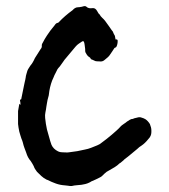

<svg xmlns="http://www.w3.org/2000/svg" viewBox="-20 -613 563 638"><path d="M219 5Q215 5 212 5Q209 5 205 4Q203 4 200.5 3.5Q198 3 196 3Q180 2 166 -3Q152 -8 138 -15Q137 -15 136.5 -15.5Q136 -16 135 -16Q125 -21 117.5 -28Q110 -35 103 -42Q95 -52 92 -61Q88 -69 82 -78Q72 -89 67 -106Q64 -114 61 -122Q58 -130 56 -139Q55 -142 54 -145.5Q53 -149 51 -153Q49 -158 47.5 -164Q46 -170 44 -176Q43 -180 41.5 -189.5Q40 -199 40 -201V-244Q41 -250 42 -255.5Q43 -261 44 -267L45 -268Q45 -267 45.5 -267Q46 -267 46 -266Q47 -266 47 -265.5Q47 -265 47 -265Q48 -264 48 -266Q48 -272 47 -276Q47 -278 46.5 -280Q46 -282 50 -283Q51 -283 51 -286L60 -330Q61 -335 62 -339.5Q63 -344 64 -348L66 -359Q65 -357 67.5 -366Q70 -375 71 -378Q73 -383 76.5 -388Q80 -393 81 -395Q89 -404 96 -420L115 -450Q119 -454 119 -460Q118 -465 122 -471Q125 -477 128.5 -483Q132 -489 136 -495Q141 -503 147.5 -511.5Q154 -520 160 -527Q162 -530 164.5 -533Q167 -536 171 -537Q173 -537 174 -538Q175 -539 176 -540Q196 -561 221 -579Q223 -581 225 -583Q227 -585 229 -586Q234 -589 240 -589Q245 -589 248 -590Q251 -590 257 -592Q264 -594 268 -590Q274 -584 288 -586Q297 -587 303 -576Q305 -573 306.5 -570Q308 -567 311 -565Q314 -559 319.5 -554Q325 -549 329 -544L342 -526Q344 -523 346.5 -519.5Q349 -516 351 -513Q356 -508 357 -503Q359 -498 360.5 -496.5Q362 -495 363 -487Q364 -483 363.5 -482.5Q363 -482 367 -482Q371 -482 371 -477Q371 -466 367 -458Q365 -455 363.5 -455Q362 -455 360 -453Q357 -448 353.5 -443Q350 -438 346 -432Q343 -427 338.5 -423Q334 -419 329 -415Q321 -407 310 -409Q301 -409 297 -410Q294 -411 291.5 -412.5Q289 -414 286 -415Q284 -415 282 -417Q281 -419 280 -420.5Q279 -422 277 -423Q272 -426 269 -430.5Q266 -435 264 -439Q263 -442 263 -445Q263 -448 263 -450Q262 -456 261.5 -462Q261 -468 259 -474Q259 -476 254 -476Q248 -472 242 -468Q236 -464 231 -458L200 -421Q197 -418 194.5 -414.5Q192 -411 190 -408Q186 -403 182.5 -397.5Q179 -392 174 -387Q172 -385 171 -383Q168 -376 164.5 -370Q161 -364 158 -356Q153 -346 149.5 -334.5Q146 -323 144 -311Q143 -296 138 -281Q137 -276 136 -270Q135 -264 134 -258Q133 -249 131 -240Q129 -231 130 -221Q132 -201 136 -183Q139 -173 141.5 -163.5Q144 -154 147 -144Q148 -141 149 -138Q150 -135 151 -132Q157 -118 173 -110Q179 -107 186 -107Q192 -107 198 -106.5Q204 -106 210 -107Q238 -110 262 -116Q273 -118 283 -122Q293 -126 303 -130Q311 -133 318 -139Q326 -145 334.5 -151.5Q343 -158 351 -165Q359 -172 367 -179Q375 -186 382 -194Q385 -197 391 -201Q394 -203 397 -205Q400 -207 402 -209Q407 -212 411.5 -215Q416 -218 422 -218Q425 -220 428.5 -220.5Q432 -221 435 -222Q444 -225 451 -222Q454 -221 457 -220Q460 -219 463 -217Q471 -212 478 -201Q483 -189 483 -180V-174Q483 -161 473 -151Q462 -137 450 -129Q443 -125 436 -118Q426 -110 415.5 -101Q405 -92 394 -84L390 -80Q387 -78 384 -75Q381 -72 377 -70Q370 -63 361 -57.5Q352 -52 343 -47Q334 -43 326 -35Q323 -32 320 -29Q317 -26 313 -24Q300 -17 283 -10Q282 -9 280 -8Q278 -7 276 -6Q270 -3 263.5 -1.5Q257 0 251 1Q243 2 235 2.5Q227 3 219 5Z"/></svg>

Font: Lacquer
Style: Regular
Weight: 400
Designer: Eli Block, Niki Polyocan
Version: Version 1.100